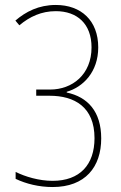

<svg xmlns="http://www.w3.org/2000/svg" viewBox="-20 -744 487 774"><path d="M376 -553C376 -661 307 -724 205 -724C136 -724 84 -697 42 -661L58 -642C100 -677 147 -699 205 -699C291 -699 349 -648 349 -553C349 -443 271 -383 182 -383H126V-358H180C280 -358 361 -313 361 -187C361 -80 302 -15 192 -15C137 -15 81 -32 43 -51V-23C85 -3 137 10 192 10C324 10 388 -71 388 -186C388 -294 334 -353 249 -371V-374C315 -393 376 -454 376 -553Z"/></svg>

Font: Noto Sans Lao UI Cond Thin
Style: Regular
Weight: 100
Width: 3
Designer: Monotype Design Team
Foundry: Monotype Imaging Inc.
Version: Version 2.000